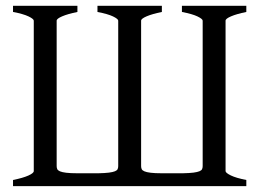

<svg xmlns="http://www.w3.org/2000/svg" viewBox="-20 -635 894 655"><path d="M820.3 -615.2V-594.2Q787.1 -587.4 768.3 -579.3Q749.5 -571.3 749.5 -564.5V-51.3Q749.5 -45.4 767.3 -36.6Q785.2 -27.8 820.3 -21V0H24.4V-21Q58.1 -27.8 76.7 -36.1Q95.2 -44.4 95.2 -51.3V-564.5Q95.2 -570.3 77.6 -578.9Q60.1 -587.4 24.4 -594.2V-615.2H244.1V-594.2Q210.9 -587.4 192.1 -579.3Q173.3 -571.3 173.3 -564.5V-68.4Q173.3 -62.5 175.3 -58.1Q177.2 -53.7 184.6 -50.5Q191.9 -47.4 205.8 -45.7Q219.7 -43.9 244.1 -43.9H315.4Q338.4 -44.4 351.8 -46.1Q365.2 -47.9 372.3 -50.8Q379.4 -53.7 381.3 -58.1Q383.3 -62.5 383.3 -68.4V-564.5Q383.3 -570.3 365.7 -578.9Q348.1 -587.4 312.5 -594.2V-615.2H532.2V-594.2Q499 -587.4 480.2 -579.3Q461.4 -571.3 461.4 -564.5V-68.4Q461.4 -62.5 463.4 -58.1Q465.3 -53.7 472.7 -50.5Q480 -47.4 493.9 -45.7Q507.8 -43.9 532.2 -43.9H603.5Q626.5 -44.4 639.9 -46.1Q653.3 -47.9 660.4 -50.8Q667.5 -53.7 669.4 -58.1Q671.4 -62.5 671.4 -68.4V-564.5Q671.4 -570.3 653.8 -578.9Q636.2 -587.4 600.6 -594.2V-615.2Z"/></svg>

Font: Gentium
Style: Regular
Weight: 400
Designer: J. Victor Gaultney
Version: Version 1.03; 2011; OFL 1.1 release